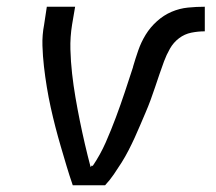

<svg xmlns="http://www.w3.org/2000/svg" viewBox="-20 -550 640 570"><path d="M196 0Q186 -29 177.5 -57.5Q169 -86 160.5 -115Q152 -144 144.5 -173Q137 -202 130.5 -231.5Q124 -261 119 -291.5Q114 -322 110.5 -352.5Q107 -383 106 -414.5Q105 -446 111 -477L119 -530H203L194 -477Q188 -440 189 -403.5Q190 -367 194 -331.5Q198 -296 204 -261Q210 -226 217 -191.5Q224 -157 232 -122.5Q240 -88 249 -54L253 -59L255 -57Q278 -91 294 -127.5Q310 -164 324 -201.5Q338 -239 350.5 -276.5Q363 -314 375 -351V-352Q382 -376 390.5 -400.5Q399 -425 412.5 -447Q426 -469 446 -487Q466 -505 489.5 -515Q513 -525 538 -527.5Q563 -530 588 -530V-457Q568 -457 548 -453Q528 -449 511.5 -436.5Q495 -424 484.5 -405.5Q474 -387 467 -368Q460 -349 453.5 -330Q447 -311 440.5 -291.5Q434 -272 427 -253Q420 -234 412 -215.5Q404 -197 396 -178Q388 -159 379.5 -140.5Q371 -122 361.5 -103.5Q352 -85 341 -67.5Q330 -50 318 -32.5Q306 -15 292 0Z"/></svg>

Font: Iosevka Curly Extended
Style: Italic
Weight: 400
Width: 7
Italic angle: -9°
Monospace: yes
Designer: Belleve Invis
Foundry: Belleve Invis
Version: Version 11.1.0; ttfautohint (v1.8.3)